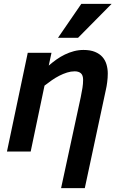

<svg xmlns="http://www.w3.org/2000/svg" viewBox="-20 -786 622 996"><path d="M296.9 189.9 398.9 -282.2Q404.3 -308.6 407.7 -329.8Q411.1 -351.1 411.1 -372.1Q411.1 -395.5 399.7 -405.8Q388.2 -416 367.2 -416Q348.1 -416 327.9 -409.7Q307.6 -403.3 287.6 -393.1Q267.6 -382.8 248.3 -369.4Q229 -356 210.9 -341.8L139.2 0H16.1L124 -512.2H247.1L232.9 -445.8Q252 -462.4 272.9 -477.3Q293.9 -492.2 316.7 -503.2Q339.4 -514.2 363.5 -520.5Q387.7 -526.9 413.1 -526.9Q448.7 -526.9 472.9 -516.8Q497.1 -506.8 511.7 -490Q526.4 -473.1 532.7 -450.9Q539.1 -428.7 539.1 -404.8Q539.1 -382.3 536.1 -359.9Q533.2 -337.4 529.8 -323.2L419.9 189.9ZM384.8 -589.8H280.8L401.9 -766.1H559.1Z"/></svg>

Font: Clear Sans
Style: Bold Italic
Weight: 700
Italic angle: -12°
Foundry: Intel Corporation
Version: Version 1.00